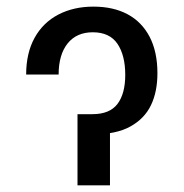

<svg xmlns="http://www.w3.org/2000/svg" viewBox="-20 -557 552 577"><path d="M84 -443.4C67.1 -412.8 58.6 -376 58.6 -333H156.2C156.2 -372.7 165.2 -403.8 183.1 -426.3C201 -448.7 226.2 -460 258.8 -460C292.6 -460 317.4 -448.4 333 -425.3C348.6 -402.2 356.4 -371.1 356.4 -332C356.4 -294.3 348.6 -265.1 333 -244.6C317.4 -224.1 292.3 -213.9 257.8 -213.9H236.3V-153.3H260.7C306.3 -153.3 343.3 -161.1 371.6 -176.8C399.9 -192.4 420.6 -213.7 433.6 -240.7C446.6 -267.7 453.1 -299.8 453.1 -336.9C453.1 -379.9 445.3 -416.3 429.7 -446.3C414.1 -476.2 391.9 -498.9 363.3 -514.2C334.6 -529.5 300.5 -537.1 260.7 -537.1C221 -537.1 185.9 -529.1 155.3 -513.2C124.7 -497.2 100.9 -474 84 -443.4ZM310.5 -213.9H212.9V0H310.5Z"/></svg>

Font: Pretendard Variable
Style: Regular
Weight: 400
Designer: Base glyphs from Inter by Rasmus Andersson; Hangeul glyphs from Noto Sans CJK(Source Han Sans) by Jang Soo-young and Kan
Foundry: Kil Hyung-jin
Version: Version 1.309;Glyphs 3.2 (3225)